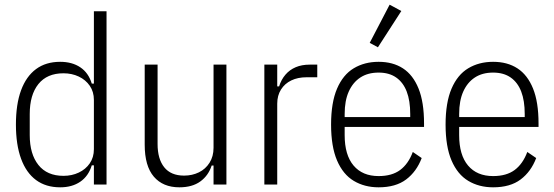

<svg xmlns="http://www.w3.org/2000/svg" viewBox="-20 -788 2366 820"><path d="M381 0V-82H372Q358 -36 323 -12Q288 12 237 12Q176 12 134 -19Q92 -50 70 -110Q48 -170 48 -256Q48 -343 70 -402.5Q92 -462 134 -493Q176 -524 237 -524Q288 -524 323 -500.5Q358 -477 372 -431H381V-740H435V0ZM251 -37Q287 -37 316.5 -51Q346 -65 363.5 -90.5Q381 -116 381 -151V-361Q381 -396 363.5 -421.5Q346 -447 316.5 -461Q287 -475 251 -475Q181 -475 144 -429Q107 -383 107 -301V-211Q107 -130 144 -83.5Q181 -37 251 -37Z M892 0V-81H884Q870 -38 835.5 -13Q801 12 746 12Q676 12 637 -33.5Q598 -79 598 -170V-512H653V-173Q653 -109 681.5 -73.5Q710 -38 766 -38Q801 -38 829.5 -52Q858 -66 875 -93Q892 -120 892 -157V-512H947V0Z M1164 0H1109V-512H1164V-419H1172Q1181 -448 1199 -469Q1217 -490 1243 -501Q1269 -512 1303 -512H1335V-458H1289Q1252 -458 1224 -444.5Q1196 -431 1180 -405.5Q1164 -380 1164 -345Z M1597 12Q1537 12 1491 -15.5Q1445 -43 1419.5 -102.5Q1394 -162 1394 -256Q1394 -350 1419.5 -409.5Q1445 -469 1491 -496.5Q1537 -524 1597 -524Q1658 -524 1701 -496Q1744 -468 1767.5 -410Q1791 -352 1791 -261V-246H1452V-211Q1452 -126 1490 -81Q1528 -36 1597 -36Q1654 -36 1689 -62Q1724 -88 1743 -139L1781 -113Q1759 -55 1714.5 -21.5Q1670 12 1597 12ZM1597 -478Q1551 -478 1519 -457Q1487 -436 1469.5 -397Q1452 -358 1452 -301V-288H1732V-301Q1732 -358 1717 -397Q1702 -436 1672 -457Q1642 -478 1597 -478ZM1694 -741 1594 -586 1559 -605 1644 -768Z M2086 12Q2026 12 1980 -15.5Q1934 -43 1908.5 -102.5Q1883 -162 1883 -256Q1883 -350 1908.5 -409.5Q1934 -469 1980 -496.5Q2026 -524 2086 -524Q2147 -524 2190 -496Q2233 -468 2256.5 -410Q2280 -352 2280 -261V-246H1941V-211Q1941 -126 1979 -81Q2017 -36 2086 -36Q2143 -36 2178 -62Q2213 -88 2232 -139L2270 -113Q2248 -55 2203.5 -21.5Q2159 12 2086 12ZM2086 -478Q2040 -478 2008 -457Q1976 -436 1958.5 -397Q1941 -358 1941 -301V-288H2221V-301Q2221 -358 2206 -397Q2191 -436 2161 -457Q2131 -478 2086 -478Z"/></svg>

Font: IBM Plex Sans Condensed Light
Style: Regular
Weight: 300
Width: 3
Designer: Mike Abbink, Paul van der Laan, Pieter van Rosmalen
Foundry: Bold Monday
Version: Version 3.201